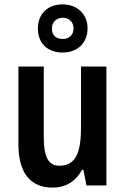

<svg xmlns="http://www.w3.org/2000/svg" viewBox="-20 -847 572 877"><path d="M266 -607C334 -607 380 -651 380 -718C380 -783 332 -827 266 -827C197 -827 153 -783 153 -716C153 -650 197 -607 266 -607ZM267 -669C234 -669 217 -687 217 -717C217 -746 238 -766 267 -766C296 -766 316 -746 316 -717C316 -687 295 -669 267 -669ZM466 -543H350V-267C350 -152 328 -90 250 -90C201 -90 180 -132 180 -217V-543H64V-189C64 -61 116 10 220 10C278 10 326 -17 354 -71H361L375 0H466Z"/></svg>

Font: Noto Sans Arabic Cond SemBd
Style: Regular
Weight: 600
Width: 3
Designer: Monotype Design Team, Nadine Chahine, Nizar Qandah and Khaled Hosny
Foundry: Monotype Imaging Inc.
Version: Version 2.012